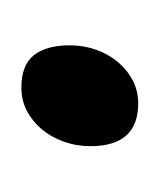

<svg xmlns="http://www.w3.org/2000/svg" viewBox="-4 -434 153 186"><g transform="rotate(90 73.0 -341.5)"><path d="M122.1 -352.1Q122.1 -338.4 117.7 -326.2Q113.3 -314 105.7 -304.9Q98.1 -295.9 87.9 -290.5Q77.6 -285.2 65.4 -285.2Q43.5 -285.2 33.9 -297.4Q24.4 -309.6 24.4 -332Q24.4 -345.7 28.8 -357.9Q33.2 -370.1 41 -379.2Q48.8 -388.2 58.8 -393.3Q68.8 -398.4 80.6 -398.4Q122.1 -398.4 122.1 -352.1Z"/></g></svg>

Font: Gentium Plus Eur
Style: Regular
Weight: 400
Designer: J. Victor Gaultney, Annie Olsen, Iska Routamaa, Becca Hirsbrunner
Foundry: SIL International
Version: Version 5.000